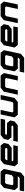

<svg xmlns="http://www.w3.org/2000/svg" viewBox="2596 -3188 780 6035"><g transform="rotate(-90 2985.5 -170.0)"><path d="M-12.5 200 17.5 59H405L454 18.5L460 -10L448 0H108L27 -103L98 -437L222.5 -540H610.5L692 -437L578 97L453.5 200ZM207 -141.5H438L498.5 -191.5L536 -368.5L511.5 -399H261.5L224.5 -368.5L183 -172Z M1429 -540 1510 -437 1479.5 -294.5 1355 -191.5H936.5L932 -172L956 -141.5H1440L1410 0H857L776 -103L847 -437L972 -540ZM1330 -398.5H1011L974 -368L965.5 -328H1325L1350.5 -349L1354.5 -368ZM909.5 -403 852.5 -137 879.5 -262Z M1547 0 1577 -141.5H2025L2060.5 -171L2038.5 -199.5H1687.5L1606.5 -302.5L1635 -437L1760 -540H2271.5L2241.5 -398.5H1798.5L1763 -369.5L1786 -340.5H2136L2217 -237.5L2188.5 -103L2063.5 0Z M2394.5 0 2313.5 -103 2406.5 -540H2548L2469.5 -172L2493.5 -141.5H2760.5L2797.5 -172L2876 -540H3017.5L2924.5 -103L2799.5 0Z M3027.5 0 3120.5 -437 3245.5 -540H3626L3707 -437L3614 0H3473L3551.5 -368L3527.5 -398.5H3284L3247 -368L3168.5 0Z M3721.5 200 3751.5 59H4139L4188 18.5L4194 -10L4182 0H3842L3761 -103L3832 -437L3956.5 -540H4344.5L4426 -437L4312 97L4187.5 200ZM3941 -141.5H4172L4232.5 -191.5L4270 -368.5L4245.5 -399H3995.5L3958.5 -368.5L3917 -172Z M5163 -540 5244 -437 5213.5 -294.5 5089 -191.5H4670.5L4666 -172L4690 -141.5H5174L5144 0H4591L4510 -103L4581 -437L4706 -540ZM5064 -398.5H4745L4708 -368L4699.5 -328H5059L5084.5 -349L5088.5 -368ZM4643.5 -403 4586.5 -137 4613.5 -262Z M5276 0 5369 -437 5494 -540H5874.5L5955.5 -437L5862.5 0H5721.5L5800 -368L5776 -398.5H5532.5L5495.5 -368L5417 0Z"/></g></svg>

Font: Tourney Expanded Black
Style: Italic
Weight: 900
Width: 7
Italic angle: -12°
Designer: Tyler Finck
Foundry: Etcetera Type Co
Version: Version 1.010; ttfautohint (v1.8.3)